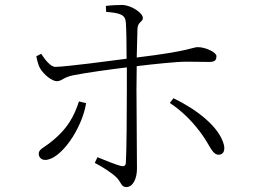

<svg xmlns="http://www.w3.org/2000/svg" viewBox="-20 -750 1040 778"><path d="M812 -185C832 -154 843 -123 866 -123C885 -123 893 -140 887 -164C868 -237 776 -307 683 -352L668 -333C740 -286 788 -222 812 -185ZM300 -339C281 -282 256 -227 178 -168C154 -150 137 -144 137 -127C137 -115 145 -102 163 -102C225 -102 312 -227 329 -332ZM127 -522C131 -503 136 -484 142 -474C158 -446 192 -421 210 -421C231 -421 236 -437 277 -445C332 -456 429 -469 494 -477V-389C494 -304 493 -134 490 -90C489 -76 480 -75 468 -78C443 -85 404 -101 375 -113L364 -90C395 -74 431 -51 451 -32C472 -12 470 8 492 8C519 8 535 -27 535 -66C535 -88 533 -324 533 -387L534 -482C601 -490 694 -500 735 -500C772 -500 799 -499 825 -499C849 -499 857 -504 857 -523C857 -537 815 -559 781 -559C761 -559 750 -543 534 -517L537 -633C538 -662 559 -661 559 -677C559 -697 515 -727 478 -730C461 -730 432 -729 409 -726L410 -702C467 -697 488 -691 490 -658C492 -632 493 -571 493 -512C425 -503 251 -480 205 -479C186 -478 163 -507 147 -532Z"/></svg>

Font: Noto Serif TC ExtraLight
Style: Regular
Weight: 200
Designer: Ryoko NISHIZUKA 西塚涼子 (kana & ideographs); Frank Grießhammer (Latin, Greek & Cyrillic); Wenlong ZHANG 张文龙 (bopomofo); San
Foundry: Adobe
Version: Version 2.001;hotconv 1.1.0;makeotfexe 2.6.0